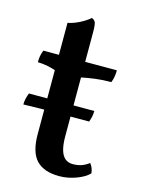

<svg xmlns="http://www.w3.org/2000/svg" viewBox="-100 -680 558 749"><g transform="rotate(15 179.0 -305.5)"><path d="M213 9Q151 9 120.5 -23Q90 -55 90 -128V-386Q75 -391 58.5 -394.5Q42 -398 18 -399Q18 -413 20 -424Q22 -435 27 -448H90V-577Q114 -582 137.5 -594Q161 -606 177 -620Q188 -616 192 -607Q196 -598 196 -565V-448H324Q324 -436 322 -423Q320 -410 315 -398Q279 -398 249.5 -394Q220 -390 196 -385V-148Q196 -113 202.5 -91.5Q209 -70 221.5 -60Q234 -50 252 -50Q272 -50 287.5 -55.5Q303 -61 317 -72Q330 -56 332 -34Q315 -16 281 -3.5Q247 9 213 9ZM6 -225Q6 -239 9 -250.5Q12 -262 16 -272H280Q280 -262 278 -250.5Q276 -239 271 -227Q249 -227 216.5 -227Q184 -227 147.5 -227Q111 -227 74 -226.5Q37 -226 6 -225Z"/></g></svg>

Font: Vollkorn Medium
Style: Regular
Weight: 500
Designer: Friedrich Althausen
Foundry: Friedrich Althausen
Version: Version 5.000